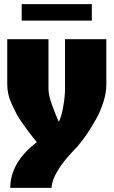

<svg xmlns="http://www.w3.org/2000/svg" viewBox="-20 -910 550 930"><path d="M424.8 -810.1H85V-890.1H424.8ZM15.1 -720.2H214.8V-478Q214.8 -450.2 231.2 -403.8Q247.6 -357.4 265.1 -319.8Q277.8 -345.2 286.4 -394.3Q294.9 -443.4 294.9 -478V-720.2H495.1V-500Q495.1 -460.9 480.7 -415.5Q466.3 -370.1 445.6 -333.5Q424.8 -296.9 404.3 -265.9Q383.8 -234.9 369.1 -217.8L355 -200.2Q355 -199.7 346.4 -191.2Q337.9 -182.6 327.6 -171.4Q317.4 -160.2 303.5 -144Q289.6 -127.9 277.1 -110.1Q264.6 -92.3 253.9 -73.7Q243.2 -55.2 236.6 -35.9Q230 -16.6 230 0H29.8Q29.8 -123 158.2 -221.2Q157.2 -222.7 139.4 -245.1Q121.6 -267.6 113 -279.1Q104.5 -290.5 86.9 -315.7Q69.3 -340.8 59.3 -360.1Q49.3 -379.4 37.6 -404.3Q25.9 -429.2 20.5 -453.4Q15.1 -477.5 15.1 -500Z"/></svg>

Font: Mikodacs
Style: Regular
Weight: 400
Designer: gluk (gluksza@wp.pl)
Foundry: gluk (gluksza@wp.pl)
Version: Version 0.28